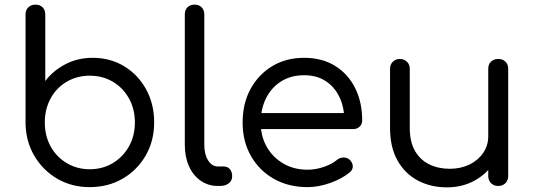

<svg xmlns="http://www.w3.org/2000/svg" viewBox="-20 -801 2299 827"><path d="M366 5Q288 5 226 -31.5Q164 -68 127.5 -130.5Q91 -193 90 -271V-738Q90 -758 102 -769.5Q114 -781 133 -781Q152 -781 163.5 -769.5Q175 -758 175 -738V-452Q209 -497 262 -524.5Q315 -552 379 -552Q455 -552 515 -515.5Q575 -479 609.5 -416Q644 -353 644 -274Q644 -194 607.5 -131Q571 -68 508.5 -31.5Q446 5 366 5ZM366 -72Q422 -72 466 -98.5Q510 -125 535.5 -170.5Q561 -216 561 -274Q561 -331 535.5 -377Q510 -423 466 -449Q422 -475 366 -475Q312 -475 267.5 -449Q223 -423 198 -377Q173 -331 173 -274Q173 -216 198 -170.5Q223 -125 267.5 -98.5Q312 -72 366 -72Z M918 0Q877 0 844.5 -22.5Q812 -45 794 -85Q776 -125 776 -177V-739Q776 -758 787.5 -769.5Q799 -781 818 -781Q837 -781 848.5 -769.5Q860 -758 860 -739V-177Q860 -136 876.5 -110Q893 -84 918 -84H943Q960 -84 970 -72.5Q980 -61 980 -42Q980 -23 965.5 -11.5Q951 0 927 0Z M1305 5Q1223 5 1160 -30.5Q1097 -66 1061 -129Q1025 -192 1025 -273Q1025 -355 1059 -417.5Q1093 -480 1152.5 -516Q1212 -552 1290 -552Q1367 -552 1423 -517.5Q1479 -483 1509.5 -422Q1540 -361 1540 -283Q1540 -266 1529 -255.5Q1518 -245 1501 -245H1083V-314H1505L1463 -284Q1463 -339 1442 -383Q1421 -427 1382.5 -452Q1344 -477 1290 -477Q1233 -477 1191 -450.5Q1149 -424 1126 -378Q1103 -332 1103 -273Q1103 -214 1129 -168.5Q1155 -123 1200.5 -96.5Q1246 -70 1305 -70Q1339 -70 1374.5 -82Q1410 -94 1431 -112Q1443 -122 1458.5 -122.5Q1474 -123 1485 -114Q1499 -101 1499.5 -85.5Q1500 -70 1487 -59Q1453 -31 1402.5 -13Q1352 5 1305 5Z M1905 6Q1835 6 1779.5 -23.5Q1724 -53 1692 -110Q1660 -167 1660 -250V-505Q1660 -523 1672 -535Q1684 -547 1702 -547Q1721 -547 1733 -535Q1745 -523 1745 -505V-250Q1745 -190 1767.5 -151Q1790 -112 1829 -93Q1868 -74 1917 -74Q1964 -74 2001.5 -92Q2039 -110 2061 -142Q2083 -174 2083 -214H2141Q2139 -151 2108 -101.5Q2077 -52 2024 -23Q1971 6 1905 6ZM2126 0Q2107 0 2095 -12Q2083 -24 2083 -43V-505Q2083 -524 2095 -535.5Q2107 -547 2126 -547Q2145 -547 2157 -535.5Q2169 -524 2169 -505V-43Q2169 -24 2157 -12Q2145 0 2126 0Z"/></svg>

Font: Comfortaa Medium
Style: Regular
Weight: 500
Designer: Johan Aakerlund
Foundry: Johan Aakerlund
Version: Version 3.104; ttfautohint (v1.8.1.43-b0c9)